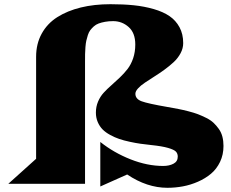

<svg xmlns="http://www.w3.org/2000/svg" viewBox="-20 -875 1102 914"><path d="M19.5 0 151.9 -119.1V-604.5Q151.9 -666.5 178.5 -714.8Q205.1 -763.2 252.9 -793.5Q300.8 -823.7 364.7 -839.4Q428.7 -855 505.9 -855Q567.4 -855 617.2 -849.9Q667 -844.7 711.9 -831.8Q756.8 -818.8 786.9 -798.3Q816.9 -777.8 834.5 -745.4Q852.1 -712.9 852.1 -669.9Q852.1 -645 839.6 -621.6Q827.1 -598.1 806.9 -579.3Q786.6 -560.5 762.5 -543Q738.3 -525.4 714.1 -510.3Q689.9 -495.1 669.7 -481.4Q649.4 -467.8 637 -454.1Q624.5 -440.4 624.5 -428.7Q624.5 -403.8 654.3 -392.8Q684.1 -381.8 777.3 -365.7Q807.6 -360.4 829.1 -356.2Q850.6 -352.1 877.2 -345.2Q903.8 -338.4 922.9 -331.1Q941.9 -323.7 962.4 -313.5Q982.9 -303.2 996.6 -290.3Q1010.3 -277.3 1021.7 -261.2Q1033.2 -245.1 1038.6 -224.6Q1043.9 -204.1 1043.9 -180.2Q1043.9 -138.7 1027.6 -104.5Q1011.2 -70.3 984.4 -47.9Q957.5 -25.4 922.4 -10Q887.2 5.4 850.6 12.2Q814 19 776.9 19Q679.7 19 585.4 -44.4L457.5 12.7V-199.2Q522 -147.9 601.6 -116.5Q681.2 -85 756.8 -85Q785.6 -85 805.9 -95.7Q826.2 -106.4 826.2 -129.4Q826.2 -144 817.4 -153.3Q808.6 -162.6 780 -170.9Q751.5 -179.2 699.2 -184.6Q671.4 -187.5 648.9 -190.7Q626.5 -193.8 597.9 -200Q569.3 -206.1 547.9 -213.4Q526.4 -220.7 504.4 -232.7Q482.4 -244.6 468.3 -259Q454.1 -273.4 445.3 -293.9Q436.5 -314.5 436.5 -338.9Q436.5 -367.2 446.8 -391.4Q457 -415.5 473.6 -433.6Q490.2 -451.7 510.3 -469.2Q530.3 -486.8 550.3 -505.9Q570.3 -524.9 586.9 -546.1Q603.5 -567.4 613.8 -597.4Q624 -627.4 624 -663.1Q624 -718.3 592.5 -746.3Q561 -774.4 518.6 -774.4Q497.6 -774.4 480.2 -771.2Q462.9 -768.1 449.7 -763.2Q436.5 -758.3 426.5 -749.3Q416.5 -740.2 409.7 -731.2Q402.8 -722.2 398.2 -707.8Q393.6 -693.4 390.9 -681.4Q388.2 -669.4 386.7 -650.6Q385.3 -631.8 385 -617.4Q384.8 -603 384.8 -581.1V0Z"/></svg>

Font: Goblin
Style: Regular
Weight: 400
Designer: Riccardo De Franceschi
Foundry: Sorkin Type Co.
Version: Version 1.001